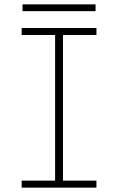

<svg xmlns="http://www.w3.org/2000/svg" viewBox="-20 -858 540 878"><path d="M79 0V-32H232V-698H79V-730H421V-698H268V-32H421V0ZM83 -807V-838H417V-807Z"/></svg>

Font: M PLUS Code Latin ExtraLight
Style: Regular
Weight: 250
Designer: Coji Morishita
Foundry: UNDERFOREST DESIGN
Version: Version 1.002; ttfautohint (v1.8.3)